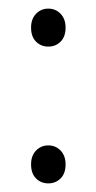

<svg xmlns="http://www.w3.org/2000/svg" viewBox="-20 -417 223 445"><path d="M52 -36Q52 -56 63.5 -68Q75 -80 92 -80Q109 -80 120.5 -68Q132 -56 132 -36Q132 -15 120.5 -3.5Q109 8 92 8Q75 8 63.5 -3.5Q52 -15 52 -36ZM52 -353Q52 -373 63.5 -385Q75 -397 92 -397Q109 -397 120.5 -385Q132 -373 132 -353Q132 -332 120.5 -320.5Q109 -309 92 -309Q75 -309 63.5 -320.5Q52 -332 52 -353Z"/></svg>

Font: Ek Mukta ExtraLight
Style: Regular
Weight: 275
Designer: Girish Dalvi and Yashodeep Gholap
Foundry: Ek Type
Version: Version 2.538;PS 1.002;hotconv 16.6.51;makeotf.lib2.5.65220;